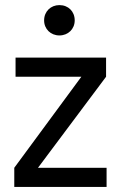

<svg xmlns="http://www.w3.org/2000/svg" viewBox="-20 -733 469 753"><path d="M36 0H398V-75H129L396 -432V-507H41V-432H299L36 -75ZM153 -653C153 -619 179 -594 213 -594C247 -594 273 -619 273 -653C273 -688 248 -713 213 -713C179 -713 153 -688 153 -653Z"/></svg>

Font: Vanilla Cream Book
Style: Regular
Weight: 400
Designer: Jeremy Tribby, Jinavaṁso
Foundry: Tribby Type
Version: Version 1.422;Glyphs 3.1.2 (3151)